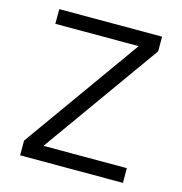

<svg xmlns="http://www.w3.org/2000/svg" viewBox="-108 -828 878 926"><g transform="rotate(15 331.5 -365.0)"><path d="M74.7 0V-73.4L489.6 -654.9V-656.6H74.7V-730H588V-656.6L173.1 -75.1V-73.4H588V0Z"/></g></svg>

Font: M PLUS 2 Thin
Style: Regular
Weight: 100
Designer: Coji Morishita
Foundry: UNDERFOREST DESIGN
Version: Version 1.001